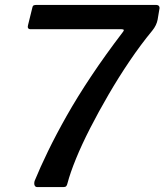

<svg xmlns="http://www.w3.org/2000/svg" viewBox="-20 -762 670 782"><path d="M614 -742Q625 -742 628 -736.5Q631 -731 629 -724L622 -682Q620 -671 614.5 -659.5Q609 -648 600 -637Q553 -580 508 -513.5Q463 -447 422 -376.5Q381 -306 347 -239.5Q313 -173 289.5 -115.5Q266 -58 255 -16Q253 -7 249.5 -3.5Q246 0 238 0H132Q124 0 121 -7Q118 -14 121 -25Q143 -79 175.5 -146Q208 -213 251.5 -290Q295 -367 352 -452.5Q409 -538 480 -631Q485 -637 484 -640Q483 -643 475 -643H105Q97 -643 94.5 -647.5Q92 -652 94 -659L112 -732Q113 -738 117 -740Q121 -742 129 -742Z"/></svg>

Font: Libre Franklin Thin Medium
Style: Italic
Weight: 500
Italic angle: -8°
Version: Version 3.000